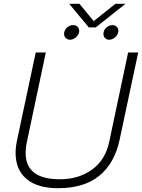

<svg xmlns="http://www.w3.org/2000/svg" viewBox="-20 -975 747 1010"><path d="M344 -955H398L473 -864L587 -955H640L484 -831H447ZM317 -797Q317 -802 318 -805Q321 -821 335 -832Q349 -843 365 -843Q381 -843 390 -832Q399 -821 396 -805Q392 -789 378 -777.5Q364 -766 348 -766Q335 -766 326 -775Q317 -784 317 -797ZM524 -797Q524 -802 525 -805Q528 -821 542 -832Q556 -843 571 -843Q587 -843 596 -832Q605 -821 602 -805Q598 -789 584 -777.5Q570 -766 554 -766Q541 -766 532.5 -775Q524 -784 524 -797ZM62 -171Q62 -201 70 -239L168 -699H221L122 -231Q115 -200 115 -170Q115 -32 295 -32Q394 -32 464.5 -83Q535 -134 555 -231L654 -699H707L609 -239Q583 -117 503 -51Q423 15 285 15Q177 15 119.5 -33.5Q62 -82 62 -171Z"/></svg>

Font: Prompt ExtraLight
Style: Italic
Weight: 275
Italic angle: -12°
Designer: Katatrad Team
Foundry: CadsonDemak
Version: Version 1.000